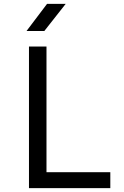

<svg xmlns="http://www.w3.org/2000/svg" viewBox="-20 -970 639 990"><path d="M116.7 -810.1 222.7 -950.2H318.8L208.5 -810.1ZM129.4 0V-730H219.7V-82H548.8V0Z"/></svg>

Font: UDEV Gothic 35
Style: Regular
Weight: 400
Version: v2.1.0; ttfautohint (v1.8.4.7-5d5b-dirty) -l 6 -r 45 -G 200 